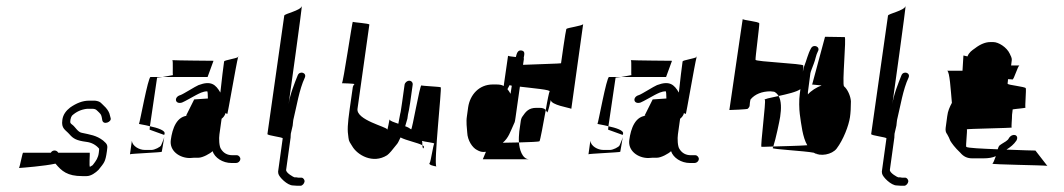

<svg xmlns="http://www.w3.org/2000/svg" viewBox="-20 -557 3414 616"><path d="M41 -18C55 -19 121 -24 158 -32C178 -8 196 8 244 8H258C272 8 287 -3 296 -12C314 -35 318 -36 323 -72C326 -91 325 -94 311 -106C289 -123 269 -125 242 -131C230 -133 221 -150 213 -156C207 -161 204 -161 206 -173C207 -179 209 -183 211 -186C224 -198 240 -206 260 -208H275C289 -208 290 -203 298 -196C306 -189 306 -183 308 -172C311 -154 339 -166 335 -178L331 -193C328 -201 322 -210 313 -218C305 -225 303 -232 285 -234H265C245 -234 225 -226 205 -212C192 -202 182 -189 180 -172C176 -144 190 -141 203 -126C215 -112 226 -106 256 -102C274 -100 288 -92 298 -80C298 -78 298 -73 297 -67C295 -51 289 -42 278 -28C277 -26 273 -25 269 -22C265 -19 269 -67 268 -67H167C161 -77 148 -76 143 -67H54C52 -67 44 -23 41 -18ZM41 -18C38 -18 38 -18 41 -18Z M397 -62C397 -64 499 -68 499 -70C499 -72 505 -101 507 -117C505 -109 499 -96 497 -91C495 -85 475 -76 467 -76H444C427 -76 405 -88 403 -105ZM426 -160C423 -159 442 -157 461 -152L484 -308L502 -310H463C455 -310 428 -160 426 -160ZM460 -141 507 -124C507 -126 508 -128 508 -128C511 -139 484 -147 461 -152ZM502 -310H646L665 -362C665 -362 541 -363 533 -364C536 -361 533 -316 535 -316ZM533 -364ZM507 -124ZM528 -108C523 -73 556 -50 589 -50C594 -50 599 -51 603 -51H617C630 -51 654 -64 662 -72C669 -51 694 -34 723 -34H737C744 -34 750 -39 751 -46C752 -52 746 -59 740 -59H726C709 -59 697 -66 689 -79C683 -87 682 -113 684 -126L691 -176C695 -179 702 -186 703 -194C706 -193 709 -192 709 -191C710 -186 738 -353 744 -374C737 -369 700 -364 699 -360C698 -356 690 -289 687 -260C672 -286 657 -299 617 -284C607 -280 568 -255 559 -252C537 -246 541 -221 564 -228C572 -231 603 -249 609 -252C619 -257 631 -264 645 -264C646 -264 647 -253 647 -241C630 -240 613 -239 603 -238L577 -186H586C547 -186 533 -145 528 -108ZM744 -374C745 -375 745 -375 745 -376C745 -376 744 -376 744 -376Z M838 -127C837 -122 888 -117 887 -113L873 -12C872 -8 872 -4 873 0C875 11 902 38 920 38L934 39H944C950 39 956 32 957 26C958 20 953 13 947 13H937C935 13 933 12 931 12H925C923 12 897 -2 898 -12L912 -113C913 -117 912 -122 913 -128L919 -154C920 -161 920 -167 921 -172C932 -217 940 -270 958 -308C965 -324 941 -331 935 -315C925 -290 910 -253 906 -223C906 -223 952 -551 948 -537C944 -523 893 -513 892 -507Z M1077 -290C1077 -290 1119 -289 1117 -287C1115 -285 1113 -282 1112 -278L1102 -208C1095 -157 1094 -140 1098 -115C1099 -103 1104 -98 1110 -88C1126 -60 1176 -30 1222 -59C1229 -64 1239 -76 1253 -94C1257 -98 1260 -106 1265 -116C1284 -106 1321 -99 1335 -91C1335 -97 1335 -102 1334 -105C1341 -102 1375 -99 1373 -96C1370 -92 1362 -39 1359 -35C1352 -28 1373 -24 1380 -23C1371 -32 1398 -275 1394 -277C1390 -279 1337 -281 1332 -283C1327 -285 1302 -138 1299 -142C1295 -145 1289 -149 1280 -152C1282 -160 1285 -168 1287 -176L1289 -190C1291 -197 1293 -209 1296 -228L1304 -285C1305 -292 1300 -298 1293 -298C1286 -298 1279 -292 1278 -285L1270 -228C1267 -210 1266 -198 1264 -192L1258 -160C1244 -165 1230 -169 1230 -174C1230 -178 1223 -134 1222 -142C1221 -150 1122 -172 1127 -208L1165 -478C1166 -482 1114 -485 1112 -487C1110 -489 1081 -290 1077 -290ZM1335 -91C1336 -83 1337 -77 1340 -84C1341 -86 1340 -89 1335 -91ZM1380 -23C1382 -23 1383 -23 1380 -23Z M1478 -184C1475 -166 1478 -146 1479 -132C1480 -106 1496 -83 1510 -76C1519 -71 1526 -68 1539 -70L1529 -46H1678C1655 -46 1646 -80 1645 -100C1627 -100 1609 -99 1593 -99C1612 -115 1617 -134 1629 -160C1632 -165 1633 -172 1634 -180L1648 -279C1688 -274 1751 -269 1743 -263C1742 -262 1736 -235 1731 -204C1733 -202 1733 -200 1735 -197C1738 -191 1747 -237 1747 -236C1749 -220 1804 -212 1813 -208L1851 -480C1850 -474 1799 -468 1797 -464C1795 -460 1780 -356 1780 -354C1780 -353 1702 -351 1658 -349L1661 -369C1661 -369 1661 -370 1660 -370C1662 -382 1666 -393 1653 -395C1641 -397 1638 -386 1635 -374C1623 -375 1611 -377 1610 -378L1596 -281C1590 -285 1582 -286 1571 -286H1561C1517 -286 1488 -253 1482 -213ZM1608 -271 1615 -284C1616 -283 1619 -283 1622 -282L1618 -256C1615 -262 1611 -267 1608 -271ZM1646 -135C1645 -125 1644 -110 1645 -100C1679 -101 1709 -102 1711 -104C1713 -106 1723 -159 1731 -204C1727 -209 1720 -211 1711 -211H1701C1676 -211 1667 -199 1656 -183C1653 -179 1651 -173 1650 -163Z M1868 -62C1868 -64 1970 -68 1970 -70C1970 -72 1976 -101 1978 -117C1976 -109 1970 -96 1968 -91C1966 -85 1946 -76 1938 -76H1915C1898 -76 1876 -88 1874 -105ZM1897 -160C1894 -159 1913 -157 1932 -152L1955 -308L1973 -310H1934C1926 -310 1899 -160 1897 -160ZM1931 -141 1978 -124C1978 -126 1979 -128 1979 -128C1982 -139 1955 -147 1932 -152ZM1973 -310H2117L2136 -362C2136 -362 2012 -363 2004 -364C2007 -361 2004 -316 2006 -316ZM2004 -364ZM1978 -124ZM1999 -108C1994 -73 2027 -50 2060 -50C2065 -50 2070 -51 2074 -51H2088C2101 -51 2125 -64 2133 -72C2140 -51 2165 -34 2194 -34H2208C2215 -34 2221 -39 2222 -46C2223 -52 2217 -59 2211 -59H2197C2180 -59 2168 -66 2160 -79C2154 -87 2153 -113 2155 -126L2162 -176C2166 -179 2173 -186 2174 -194C2177 -193 2180 -192 2180 -191C2181 -186 2209 -353 2215 -374C2208 -369 2171 -364 2170 -360C2169 -356 2161 -289 2158 -260C2143 -286 2128 -299 2088 -284C2078 -280 2039 -255 2030 -252C2008 -246 2012 -221 2035 -228C2043 -231 2074 -249 2080 -252C2090 -257 2102 -264 2116 -264C2117 -264 2118 -253 2118 -241C2101 -240 2084 -239 2074 -238L2048 -186H2057C2018 -186 2004 -145 1999 -108ZM2215 -374C2216 -375 2216 -375 2216 -376C2216 -376 2215 -376 2215 -376Z M2320 -204C2324 -204 2377 -206 2379 -208C2381 -210 2384 -213 2385 -217L2386 -228C2387 -233 2387 -236 2388 -238C2402 -255 2425 -264 2452 -264C2454 -264 2458 -263 2461 -263C2468 -263 2475 -254 2478 -249C2505 -255 2536 -262 2548 -271L2546 -256C2543 -236 2544 -206 2546 -191C2551 -156 2555 -117 2570 -91C2542 -89 2494 -88 2461 -87C2461 -85 2460 -84 2459 -82C2457 -78 2561 -73 2591 -67C2612 -54 2649 -61 2664 -80C2686 -109 2703 -154 2707 -181C2709 -195 2710 -212 2710 -232C2709 -249 2699 -271 2688 -280C2681 -286 2696 -438 2690 -438C2684 -438 2630 -439 2627 -439L2586 -287C2577 -285 2620 -284 2615 -282C2601 -278 2581 -265 2572 -254V-261L2580 -322C2581 -328 2586 -339 2591 -353C2596 -365 2598 -381 2604 -392C2613 -407 2590 -417 2582 -402C2572 -384 2568 -364 2560 -344C2558 -340 2557 -333 2556 -327C2556 -337 2558 -345 2557 -347C2556 -353 2405 -359 2404 -365C2403 -371 2417 -476 2416 -482C2415 -488 2363 -492 2363 -496C2363 -500 2320 -202 2320 -204ZM2434 -236C2438 -234 2419 -86 2423 -86C2426 -86 2442 -86 2461 -87C2469 -111 2481 -169 2483 -182C2487 -208 2487 -234 2478 -249C2451 -243 2428 -239 2434 -236ZM2599 -65C2600 -65 2600 -64 2600 -64C2600 -63 2600 -63 2599 -62Z M2775 -127C2774 -122 2825 -117 2824 -113L2810 -12C2809 -8 2809 -4 2810 0C2812 11 2839 38 2857 38L2871 39H2881C2887 39 2893 32 2894 26C2895 20 2890 13 2884 13H2874C2872 13 2870 12 2868 12H2862C2860 12 2834 -2 2835 -12L2849 -113C2850 -117 2849 -122 2850 -128L2856 -154C2857 -161 2857 -167 2858 -172C2869 -217 2877 -270 2895 -308C2902 -324 2878 -331 2872 -315C2862 -290 2847 -253 2843 -223C2843 -223 2889 -551 2885 -537C2881 -523 2830 -513 2829 -507Z M3019 -330C3027 -326 3030 -271 3034 -227C3027 -214 3021 -201 3019 -184L3014 -147C3013 -139 3014 -132 3019 -126C3022 -121 3027 -111 3029 -105C3034 -97 3043 -84 3061 -67C3071 -55 3083 -49 3099 -49H3135C3151 -49 3164 -51 3175 -56C3171 -44 3166 -33 3164 -32C3159 -29 3327 -27 3340 -25L3302 -74C3298 -74 3256 -75 3209 -77C3222 -85 3233 -94 3241 -106C3251 -124 3229 -132 3217 -114C3214 -106 3201 -100 3195 -96C3187 -90 3185 -92 3181 -78C3131 -80 3083 -82 3080 -86C3078 -88 3084 -140 3082 -142C3080 -144 3228 -146 3226 -148C3224 -150 3227 -173 3227 -189C3227 -192 3228 -194 3228 -197L3229 -206C3239 -208 3272 -210 3270 -212C3268 -215 3273 -269 3271 -274C3269 -279 3215 -284 3213 -288C3212 -289 3214 -295 3214 -303C3223 -303 3227 -302 3228 -302C3233 -300 3245 -346 3251 -347H3224L3226 -363C3227 -373 3222 -378 3220 -384C3210 -406 3183 -422 3167 -422H3157C3143 -422 3126 -416 3108 -402C3098 -395 3089 -389 3084 -376L3071 -379L3068 -330ZM3251 -348C3251 -348 3251 -347 3251 -347C3251 -347 3251 -348 3251 -348ZM3340 -25C3341 -25 3340 -24 3339 -24C3339 -24 3340 -25 3340 -25Z"/></svg>

Font: FailCity
Style: OBL
Weight: 400
Version: Version 1